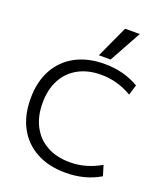

<svg xmlns="http://www.w3.org/2000/svg" viewBox="-177 -1118 1070 1245"><g transform="rotate(20 358.0 -495.0)"><path d="M423.3 10Q307.7 10 223 -35.5Q138.3 -81 92.7 -165.2Q47 -249.3 47 -365Q47 -480.7 92.7 -564.8Q138.3 -649 223 -694.5Q307.7 -740 423.3 -740Q556.7 -740 660.3 -678.3L638.7 -607.3Q539 -666.6 426 -666.6Q335.4 -666.6 268.5 -629.9Q201.7 -593.3 165.7 -525.8Q129.7 -458.3 129.7 -365Q129.7 -272.7 165.7 -204.7Q201.7 -136.7 268.5 -100.1Q335.4 -63.4 426 -63.4Q537 -63.4 638.7 -122.7L660.3 -51.7Q556.7 10 423.3 10ZM448.4 -780H367.3L468.3 -1000H569.4Z"/></g></svg>

Font: M PLUS 1 Thin
Style: Regular
Weight: 100
Designer: Coji Morishita
Foundry: UNDERFOREST DESIGN
Version: Version 1.001